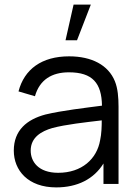

<svg xmlns="http://www.w3.org/2000/svg" viewBox="-20 -800 596 835"><path d="M300 -780 265 -625H315L375 -780ZM224.5 15C316.5 15 388 -21 430 -89V0H495.5V-335.5C495.5 -375.5 492.5 -415.5 479.5 -447C451 -517 379 -555 280.5 -555C161.5 -555 85.5 -499 60.5 -402.5L132 -381.5C152.5 -453.5 205.5 -485.5 279.5 -485.5C382.5 -485.5 422 -438.5 423.5 -340.5C351.5 -331 250.5 -319.5 177.5 -302C97 -280.5 40 -233.5 40 -145C40 -59 102 15 224.5 15ZM233 -48.5C146 -48.5 113.5 -98 113.5 -145C113.5 -203.5 161 -229.5 207 -243C266.5 -259 351.5 -268 422.5 -276.5C422.5 -252 421.5 -217 415.5 -190.5C401.5 -109 336 -48.5 233 -48.5Z"/></svg>

Font: Hauora
Style: Regular
Weight: 400
Designer: Mikhail Sharanda
Foundry: WCYS & Co.
Version: Version 1.010